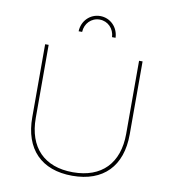

<svg xmlns="http://www.w3.org/2000/svg" viewBox="-96 -991 966 1075"><g transform="rotate(10 387.0 -454.0)"><path d="M302 -803C304 -851 340 -888 387 -888C434 -888 470 -851 472 -803H492C490 -863 444 -908 387 -908C330 -908 284 -863 282 -803ZM130 -284V-699H110V-284C110 -103 211 0 387 0C563 0 664 -103 664 -284V-699H644V-284C644 -116 550 -20 387 -20C224 -20 130 -116 130 -284Z"/></g></svg>

Font: Montserrat Thin
Style: Regular
Weight: 250
Designer: Julieta Ulanovsky
Foundry: Julieta Ulanovsky
Version: Version 4.000